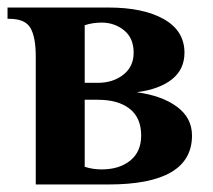

<svg xmlns="http://www.w3.org/2000/svg" viewBox="-21 -490 565 510"><path d="M74 -340Q74 -391 60 -415.5Q46 -440 4 -440H-1V-470H267Q360 -470 414.5 -439Q469 -408 469 -350Q469 -306 436 -279.5Q403 -253 342 -245Q409 -236 449 -206.5Q489 -177 489 -130Q489 0 267 0H74ZM239 -270Q279 -270 306.5 -291.5Q334 -313 334 -350Q334 -389 308.5 -409.5Q283 -430 249 -430Q225 -430 204 -423V-270ZM354 -130Q354 -177 323.5 -201Q293 -225 239 -225H204V-47Q225 -40 249 -40Q296 -40 325 -63.5Q354 -87 354 -130Z"/></svg>

Font: Philosopher
Style: Bold
Weight: 700
Designer: Jovanny Lemonad
Foundry: Jovanny Lemonad
Version: Version 2.000